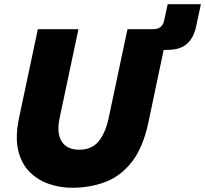

<svg xmlns="http://www.w3.org/2000/svg" viewBox="-20 -878 970 908"><path d="M321 10Q265 10 212 -8Q159 -26 120 -65Q81 -104 66 -167Q51 -230 70 -320L159 -740H351L262 -320Q247 -249 271.5 -209.5Q296 -170 355 -170Q413 -170 445.5 -208.5Q478 -247 494 -320L562 -642L583 -740H705Q747 -740 756 -780L773 -858H930L907 -751Q896 -699 864 -670.5Q832 -642 769 -642H754L682 -300Q657 -181 604 -113Q551 -45 478.5 -17.5Q406 10 321 10Z"/></svg>

Font: Be Vietnam Pro Black
Style: Italic
Weight: 900
Italic angle: -12°
Designer: Lam Bao, Tony Le, Vietanh Nguyen
Foundry: Yellow Type Foundry
Version: Version 1.002; ttfautohint (v1.8.3)